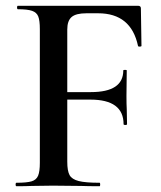

<svg xmlns="http://www.w3.org/2000/svg" viewBox="-20 -645 558 665"><path d="M37 -12Q73 -12 89.5 -17Q106 -22 112 -36.5Q118 -51 118 -81V-544Q118 -574 112.5 -588Q107 -602 91 -607.5Q75 -613 42 -613Q39 -613 39 -619Q39 -625 42 -625H458Q468 -625 468 -616L470 -486Q470 -484 464.5 -483.5Q459 -483 458 -486Q434 -599 320 -599H279Q243 -599 228 -586Q213 -573 213 -543V-85Q213 -53 221 -38.5Q229 -24 252.5 -18Q276 -12 325 -12Q327 -12 327 -6Q327 0 325 0Q284 0 261 -1L163 -2L90 -1Q71 0 37 0Q34 0 34 -6Q34 -12 37 -12ZM293 -300H168V-326H295Q407 -326 407 -401Q407 -403 413 -403Q419 -403 419 -401L418 -313Q418 -282 419 -267L420 -215Q420 -212 414 -212Q408 -212 408 -215Q408 -300 293 -300Z"/></svg>

Font: Cormorant Unicase SemiBold
Style: Regular
Weight: 600
Designer: Christian Thalmann (Catharsis Fonts)
Foundry: Catharsis Fonts
Version: Version 4.000